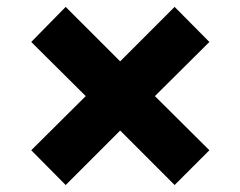

<svg xmlns="http://www.w3.org/2000/svg" viewBox="-20 -565 702 561"><path d="M71.3 -126 230.5 -284.2 71.3 -442.4 171.9 -544.9 331.1 -385.7 490.2 -544.9 591.8 -442.4 432.6 -284.2 591.8 -126 490.2 -24.4 331.1 -183.6 171.9 -24.4Z"/></svg>

Font: Pretendard ExtraBold
Style: Regular
Weight: 800
Designer: Base glyphs from Inter by Rasmus Andersson; Hangeul glyphs from Noto Sans CJK(Source Han Sans) by Jang Soo-young and Kan
Foundry: Kil Hyung-jin
Version: Version 1.309